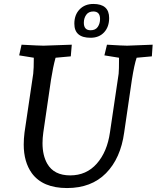

<svg xmlns="http://www.w3.org/2000/svg" viewBox="-20 -936 792 971"><path d="M141 -60Q100 -117 100 -205Q100 -234 104 -266L148 -563Q151 -588 151 -644L77 -656L89 -710Q180 -705 200 -705L343 -710L338 -651L261 -644Q248 -597 238 -533L199 -266Q195 -237 195 -212Q195 -150 219 -108Q253 -49 335 -49Q417 -49 469.5 -108.5Q522 -168 536 -266L580 -563Q582 -580 582 -644L508 -656L521 -710Q602 -705 623 -705L752 -710L748 -651L671 -644Q659 -609 647 -533L608 -266Q590 -135 516 -60Q442 15 319 15Q196 15 141 -60ZM452 -916Q532 -916 532 -845Q532 -800 506.5 -772.5Q481 -745 438 -745Q356 -745 356 -816Q356 -861 382.5 -888.5Q409 -916 452 -916ZM452 -878Q428 -878 416 -861Q404 -844 404 -821Q404 -783 438 -783Q463 -783 474.5 -800Q486 -817 486 -840Q486 -878 452 -878Z"/></svg>

Font: Andada SC
Style: Italic
Weight: 400
Italic angle: -8.29999°
Designer: Carolina Giovagnoli
Foundry: Carolina Giovagnoli
Version: Version 1.003